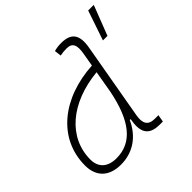

<svg xmlns="http://www.w3.org/2000/svg" viewBox="-195 -941 1126 1126"><g transform="rotate(-45 368.5 -378.0)"><path d="M187.5 10.3C286.1 10.3 365.2 -43 408.7 -138.7H416C400.4 -52.7 415.5 4.9 514.6 4.9H539.6L547.4 -40H517.1C463.4 -40 445.3 -70.8 456.1 -131.3L540 -608.9C555.7 -698.7 528.3 -742.7 443.8 -742.7C423.8 -742.7 403.8 -740.7 384.3 -734.9L389.6 -692.4C407.2 -696.3 425.3 -697.8 442.9 -697.8C491.2 -697.8 502.9 -667.5 491.7 -604L477.5 -521.5C222.2 -507.3 34.2 -358.9 34.2 -135.3C34.2 -43 89.8 10.3 187.5 10.3ZM445.3 -335.9C405.3 -136.7 326.7 -34.7 194.8 -34.7C123 -34.7 81.1 -72.3 81.1 -137.7C81.1 -319.3 234.4 -451.7 469.2 -474.6L445.3 -336.4ZM627.4 -580.1H665L736.8 -765.6H690.4Z"/></g></svg>

Font: Cascadia Code PL ExtraLight
Style: Italic
Weight: 200
Italic angle: -10°
Monospace: yes
Designer: Aaron Bell
Foundry: Saja Typeworks
Version: Version 2404.023